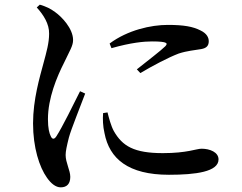

<svg xmlns="http://www.w3.org/2000/svg" viewBox="-20 -769 1040 825"><path d="M241 36C268 36 282 20 282 -9C282 -37 262 -70 262 -103C262 -119 267 -142 276 -178C286 -215 326 -313 346 -367L324 -377C299 -327 246 -219 222 -183C213 -169 204 -170 198 -184C192 -196 186 -217 186 -257C186 -347 224 -438 256 -501C280 -552 294 -572 294 -597C294 -647 244 -698 217 -717C197 -732 178 -741 151 -749L138 -737C167 -705 192 -666 191 -624C191 -585 180 -546 167 -498C151 -438 122 -342 122 -239C122 -135 149 -51 182 -5C199 19 219 36 241 36ZM706 -18C821 -18 919 -31 919 -84C919 -115 882 -130 846 -130C824 -130 784 -111 680 -111C556 -111 506 -141 469 -206C457 -228 448 -262 442 -286L423 -283C421 -258 422 -227 429 -197C450 -87 531 -18 706 -18ZM568 -471 583 -455C635 -486 703 -522 748 -539C785 -551 816 -553 844 -558C867 -562 877 -572 877 -592C877 -607 869 -625 842 -638C809 -655 769 -662 701 -662C629 -662 529 -640 451 -582L459 -562C543 -586 599 -591 633 -591C704 -591 701 -582 690 -570C672 -552 612 -506 568 -471Z"/></svg>

Font: GenKiMin2 TW SB
Style: Regular
Weight: 600
Version: Version 2.100;PS 2.1;hotconv 16.6.51;makeotf.lib2.5.65220 DE